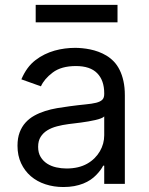

<svg xmlns="http://www.w3.org/2000/svg" viewBox="-20 -747 604 780"><path d="M51.1 -154.8Q51.1 -186.1 59.8 -209.2Q68.5 -232.2 83.6 -248.9Q98.7 -265.6 119.1 -277Q139.6 -288.4 163 -295.8Q186.4 -303.3 212 -307.7Q237.6 -312.1 262.8 -315.3Q300.1 -320.3 326.7 -322.8Q353.3 -325.3 370.4 -329.5Q387.4 -333.8 395.4 -341.6Q403.4 -349.4 403.4 -365.1V-367.9Q403.4 -420.5 374.8 -449.6Q346.2 -478.7 288.4 -478.7Q229 -478.7 194.2 -452.4Q159.8 -426.5 146.3 -396.3L66.8 -424.7Q77.8 -450.3 91.8 -469.5Q105.8 -488.6 123.9 -502.5Q141.7 -516.3 161.4 -525.9Q181.1 -535.5 201.9 -541.4Q222.7 -547.2 243.8 -549.9Q264.9 -552.6 285.5 -552.6Q298.7 -552.6 314.1 -551.1Q329.5 -549.7 346.1 -546.3Q362.6 -543 379.6 -536.8Q396.7 -530.5 412.6 -521Q428.6 -511.4 442.3 -497.2Q456 -483 465.9 -463.1Q475.9 -443.2 481.5 -417.6Q487.2 -392 487.2 -359.4V0H403.4V-73.9H399.1Q390.6 -56.5 370.7 -35.9Q360.8 -25.6 347.7 -16.7Q334.5 -7.8 318 -1.2Q301.5 5.3 281.4 9.1Q261.4 12.8 237.2 12.8Q198.5 12.8 164.4 1.6Q130.3 -9.6 105.3 -31.1Q80.3 -52.6 65.7 -83.8Q51.1 -115.1 51.1 -154.8ZM250 -62.5Q299.7 -62.5 334.2 -82Q351.2 -91.6 364.2 -104.6Q377.1 -117.5 385.8 -132.5Q394.5 -147.4 399 -163.9Q403.4 -180.4 403.4 -197.4V-274.1Q399.9 -269.9 390.3 -266.2Q380.7 -262.4 367.4 -259.4Q354 -256.4 338.8 -253.7Q323.5 -251.1 308.6 -249.1Q293.7 -247.2 280.5 -245.6Q267.4 -244 258.5 -242.9Q234 -239.7 211.6 -233.8Q189.3 -228 172.2 -217.5Q155.2 -207 145.1 -190.9Q134.9 -174.7 134.9 -150.6Q134.9 -126.1 145.1 -109.4Q155.2 -92.7 171.5 -82.2Q187.9 -71.7 208.5 -67.1Q229 -62.5 250 -62.5ZM125 -727.3H457.4V-656.2H125Z"/></svg>

Font: Inter P
Style: Regular
Weight: 400
Designer: Rasmus Andersson
Foundry: rsms
Version: Version 3.018;git-588b23468